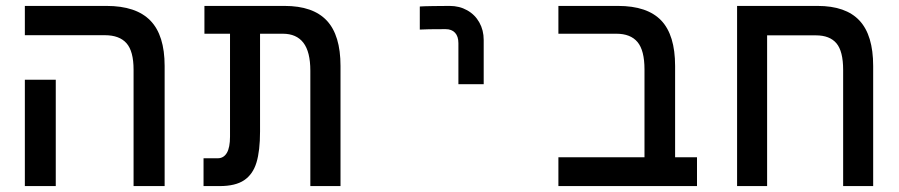

<svg xmlns="http://www.w3.org/2000/svg" viewBox="-20 -629 3040 649"><path d="M334.5 -510H64V-609H340Q440 -609 488.2 -559.5Q536.5 -510 536.5 -406V0H431.5V-393.5Q431.5 -456 407.5 -483Q383.5 -510 334.5 -510ZM64 -359.5H168.5V0H64Z M936 -515H859V-184.5Q859 -119.5 847 -79.8Q835 -40 805.5 -20Q776 0 722.5 0H668V-94H716Q736 -94 746.8 -112.2Q757.5 -130.5 757.5 -167V-515H671V-609H942Q1038 -609 1084.5 -559.5Q1131 -510 1131 -406V0H1029V-390Q1029 -454 1005.5 -484.5Q982 -515 936 -515Z M1500 -609Q1479 -609 1444 -608.5Q1409 -608 1399 -607V-529Q1419.5 -530.5 1486 -530.5Q1507 -530.5 1518.2 -518.2Q1529.5 -506 1529.5 -483V-344.5H1615V-494Q1615 -527 1600.2 -553.2Q1585.5 -579.5 1559.2 -594.2Q1533 -609 1500 -609Z M2063.5 -515H1867.5V-609H2069Q2168 -609 2215 -559.8Q2262 -510.5 2262 -406V-97.5H2336V0H1867.5V-97.5H2158.5V-394.5Q2158.5 -458.5 2135 -486.8Q2111.5 -515 2063.5 -515Z M2931.5 -406V0H2830V-392.5Q2830 -456 2807.2 -482.8Q2784.5 -509.5 2738 -509.5H2573V0H2471.5V-609H2743.5Q2839 -609 2885.2 -559.5Q2931.5 -510 2931.5 -406Z"/></svg>

Font: JuliaMono Medium
Style: Regular
Weight: 500
Monospace: yes
Designer: cormullion
Foundry: corm
Version: Version 0.054; ttfautohint (v1.8.4)